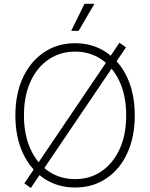

<svg xmlns="http://www.w3.org/2000/svg" viewBox="-20 -961 777 994"><path d="M369.1 9.8Q277.8 9.8 207.8 -37.1Q137.7 -84 98.6 -168Q59.6 -252 59.6 -363.3Q59.6 -475.6 98.9 -559.6Q138.2 -643.6 208 -690.4Q277.8 -737.3 369.1 -737.3Q460 -737.3 529.8 -690.4Q599.6 -643.6 638.7 -559.6Q677.7 -475.6 677.7 -363.3Q677.7 -251.5 638.7 -167.5Q599.6 -83.5 529.8 -36.9Q460 9.8 369.1 9.8ZM369.1 -33.7Q445.8 -33.7 505.4 -74.2Q564.9 -114.7 599.1 -188.7Q633.3 -262.7 633.3 -363.3Q633.3 -464.4 599.1 -538.6Q564.9 -612.8 505.4 -653.3Q445.8 -693.8 369.1 -693.8Q292 -693.8 232.2 -653.6Q172.4 -613.3 138.2 -539.1Q104 -464.8 104 -363.3Q104 -263.2 137.9 -189Q171.9 -114.7 231.7 -74.2Q291.5 -33.7 369.1 -33.7ZM139.6 12.2 106 -11.7 598.6 -739.7 632.3 -715.8ZM348.6 -801.3 417.5 -941.4H468.8L387.2 -801.3Z"/></svg>

Font: Inter 20pt ExtraLight
Style: Regular
Weight: 250
Version: Version 4.001;git-66647c0bb